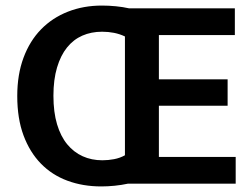

<svg xmlns="http://www.w3.org/2000/svg" viewBox="-20 -660 906 690"><path d="M344 10Q278 10 222.5 -10.5Q167 -31 127 -72Q87 -113 64.5 -173.5Q42 -234 42 -315Q42 -392 64.5 -452.5Q87 -513 127.5 -554.5Q168 -596 224 -618Q280 -640 346 -640Q371 -640 396.5 -637.5Q422 -635 444 -630H824V-534H551V-375H798V-280H551V-96H827V0H440Q417 5 392 7.5Q367 10 344 10ZM347 -546Q308 -546 276 -532Q244 -518 221 -489.5Q198 -461 185 -417.5Q172 -374 172 -316Q172 -257 185 -213.5Q198 -170 221.5 -141.5Q245 -113 277 -98.5Q309 -84 348 -84Q369 -84 390 -88Q411 -92 429 -102V-529Q410 -538 389.5 -542Q369 -546 347 -546Z"/></svg>

Font: Mukta SemiBold
Style: Regular
Weight: 600
Designer: Girish Dalvi and Yashodeep Gholap
Foundry: Ek Type
Version: Version 2.538;PS 1.002;hotconv 16.6.51;makeotf.lib2.5.65220;